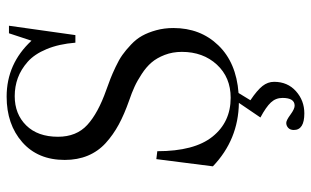

<svg xmlns="http://www.w3.org/2000/svg" viewBox="-197 -519 924 570"><g transform="rotate(-90 265.0 -234.0)"><path d="M213.4 207.5Q164.1 207.5 164.1 176.3Q164.1 165.5 170.4 159.7Q176.8 153.8 185.1 153.8Q192.9 153.8 210 166.5Q226.6 178.7 236.3 178.7Q259.3 178.7 259.3 142.6Q259.3 122.6 245.8 108.2Q232.4 93.8 201.2 77.1L244.6 13.2Q135.3 11.7 56.2 -64L77.6 -231.9L101.1 -229Q101.1 -119.1 144.3 -65.2Q187.5 -11.2 259.8 -11.2Q320.3 -11.2 358.2 -52.2Q396 -93.3 396 -156.2Q396 -183.6 387 -207Q377.9 -230.5 364.5 -246.1Q351.1 -261.7 330.6 -275.1Q310.1 -288.6 292.5 -296.6Q274.9 -304.7 252 -312.5Q210.4 -327.1 180.2 -343.5Q149.9 -359.9 125.2 -382.3Q100.6 -404.8 87.9 -435.3Q75.2 -465.8 75.2 -503.9Q75.2 -583.5 127.9 -629.9Q180.7 -676.3 263.2 -676.3Q360.8 -676.3 429.2 -602.5L451.2 -669.4H473.6L445.8 -472.2H423.3Q419.4 -521 404.3 -557.4Q389.2 -593.8 366.5 -613.8Q343.8 -633.8 318.4 -643.1Q293 -652.3 264.6 -652.3Q211.4 -652.3 177.7 -618.2Q144 -584 144 -523.9Q144 -469.2 179 -437Q213.9 -404.8 283.2 -380.4Q303.7 -373 316.9 -367.9Q330.1 -362.8 351.3 -352.8Q372.6 -342.8 386.7 -332.8Q400.9 -322.8 417.5 -307.1Q434.1 -291.5 443.8 -273.9Q453.6 -256.3 460.2 -232.4Q466.8 -208.5 466.8 -181.2Q466.8 -101.1 415.5 -47.9Q364.3 5.4 273.9 12.2L252.4 47.4Q282.2 67.4 294.7 83.3Q307.1 99.1 307.1 117.7Q307.1 157.7 279.3 182.6Q251.5 207.5 213.4 207.5Z"/></g></svg>

Font: Elstob Light
Style: Regular
Weight: 300
Designer: Peter S. Baker
Version: Version 1.015